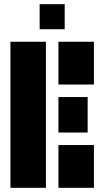

<svg xmlns="http://www.w3.org/2000/svg" viewBox="-20 -900 500 920"><path d="M30 0V-700H200V0ZM260 -495V-700H430V-495ZM260 0V-205H430V0ZM400 -435V-265H260V-435ZM170 -760V-880H290V-760Z"/></svg>

Font: Promplate
Style: Bold
Weight: 400
Designer: Evgeny Tarasenko
Foundry: Evgeny Tarasenko
Version: Version 1.000